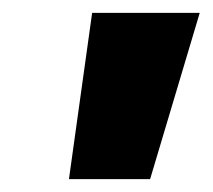

<svg xmlns="http://www.w3.org/2000/svg" viewBox="-20 -734 330 298"><path d="M123 -714H290L213 -456H87Z"/></svg>

Font: Noto Sans Display Black
Style: Italic
Weight: 900
Italic angle: -12°
Designer: Monotype Design team
Foundry: Monotype Imaging Inc.
Version: Version 1.000